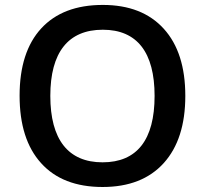

<svg xmlns="http://www.w3.org/2000/svg" viewBox="-20 -745 827 775"><path d="M728 -357.9C728 -474.6 699.2 -564.9 641.1 -628.9C583 -692.9 501 -725.1 395 -725.1C287.1 -725.1 204.6 -693.4 146.5 -630.4C88.4 -567.4 59.1 -476.6 59.1 -358.9C59.1 -241.2 87.9 -150.4 146 -86.4C203.6 -22.5 286.1 9.8 394 9.8C500.5 9.8 583 -22.5 641.1 -86.9C699.2 -151.4 728 -241.7 728 -357.9ZM183.1 -357.9C183.1 -533.2 254.9 -625 395 -625C533.7 -625 604 -533.2 604 -357.9C604 -180.2 532.7 -89.8 394 -89.8C254.9 -89.8 183.1 -182.1 183.1 -357.9Z"/></svg>

Font: Sahel SemiBold
Style: Bold
Weight: 600
Foundry: Saber Rastikerdar (saber.rastikerdar@gmail.com)
Version: Version 3.4.0